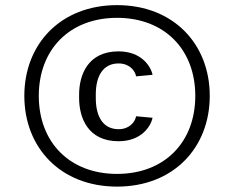

<svg xmlns="http://www.w3.org/2000/svg" viewBox="-20 -702 890 730"><path d="M280.8 -342.5V-329.2C280.8 -254.2 314.2 -165 430.8 -165C516.7 -165 553.3 -220.8 560 -254.2L497.5 -260C493.3 -237.5 471.7 -210.8 430.8 -210.8C375 -210.8 344.2 -254.2 344.2 -329.2V-342.5C344.2 -417.5 375 -460.8 430.8 -460.8C471.7 -460.8 493.3 -434.2 497.5 -411.7L560 -417.5C553.3 -450.8 516.7 -506.7 430.8 -506.7C314.2 -506.7 280.8 -417.5 280.8 -342.5ZM425 7.5C640 7.5 777.5 -140.8 777.5 -337.5C777.5 -534.2 640 -682.5 425 -682.5C210 -682.5 72.5 -534.2 72.5 -337.5C72.5 -140.8 210 7.5 425 7.5ZM425 -40.8C245 -40.8 127.5 -160.8 127.5 -337.5C127.5 -514.2 245 -634.2 425 -634.2C605 -634.2 722.5 -514.2 722.5 -337.5C722.5 -160.8 605 -40.8 425 -40.8Z"/></svg>

Font: Boon Medium
Style: Regular
Weight: 500
Designer: Sungsit Sawaiwan
Foundry: FontUni
Version: Version 2.0